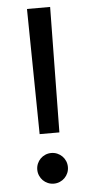

<svg xmlns="http://www.w3.org/2000/svg" viewBox="-53 -759 384 798"><g transform="rotate(-5 139.0 -360.5)"><path d="M180.4 -204.5H98L90.9 -727.3H187.5ZM139.2 5.7Q126.1 5.7 114.3 0.7Q102.6 -4.3 93.9 -13Q85.2 -21.7 80.3 -33.4Q75.3 -45.1 75.3 -58.2Q75.3 -71.4 80.3 -83.1Q85.2 -94.8 93.9 -103.5Q102.6 -112.2 114.3 -117.2Q126.1 -122.2 139.2 -122.2Q152.3 -122.2 164.1 -117.2Q175.8 -112.2 184.5 -103.5Q193.2 -94.8 198.2 -83.1Q203.1 -71.4 203.1 -58.2Q203.1 -45.1 198.2 -33.4Q193.2 -21.7 184.5 -13Q175.8 -4.3 164.1 0.7Q152.3 5.7 139.2 5.7Z"/></g></svg>

Font: Interop
Style: Regular
Weight: 400
Designer: Rasmus Andersson, Google, Jang Haemin
Foundry: jhaemin
Version: Version 1.008